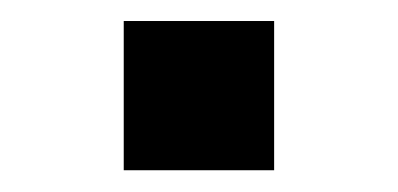

<svg xmlns="http://www.w3.org/2000/svg" viewBox="-20 -440 373 180"><path d="M96 -280.4V-420.3H237V-280.4Z"/></svg>

Font: Archivo SemiBold
Style: Regular
Weight: 600
Designer: Hector Gatti
Foundry: Omnibus-Type
Version: Version 2.001